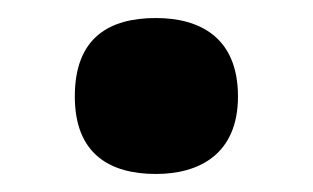

<svg xmlns="http://www.w3.org/2000/svg" viewBox="-20 -461 347 213"><path d="M153 -268C201 -268 244 -290 244 -354C244 -420 201 -441 153 -441C102 -441 63 -420 63 -354C63 -290 102 -268 153 -268Z"/></svg>

Font: Noto Serif Ethiopic SemiCondensed Black
Style: Regular
Weight: 900
Width: 4
Designer: Monotype Design Team
Foundry: Monotype Imaging Inc.
Version: Version 2.102